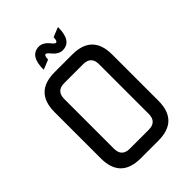

<svg xmlns="http://www.w3.org/2000/svg" viewBox="-257 -1039 1162 1162"><g transform="rotate(-45 324.5 -457.5)"><path d="M244.1 -87.9H405.3Q473.6 -87.9 473.6 -156.2V-581.1Q473.6 -649.4 405.3 -649.4H244.1Q175.8 -649.4 175.8 -581.1V-156.2Q175.8 -87.9 244.1 -87.9ZM249 0Q78.1 0 78.1 -170.9V-566.4Q78.1 -737.3 249 -737.3H400.4Q571.3 -737.3 571.3 -566.4V-170.9Q571.3 0 400.4 0ZM457 -914.6Q457 -795.9 377.9 -795.9Q343.3 -795.9 312.5 -834.5Q297.9 -853 289.6 -853.5Q275.9 -853.5 275.4 -819.3L217.8 -795.9H212.9Q212.9 -914.6 292 -914.6Q326.7 -914.6 357.4 -876Q372.1 -857.4 380.4 -856.9Q394 -856.9 394.5 -891.1L452.1 -914.6Z"/></g></svg>

Font: Nova Square
Style: Book
Weight: 400
Designer: Wojciech Kalinowski "wmk69" (wmk69@o2.pl)
Foundry: Wojciech Kalinowski "wmk69" (wmk69@o2.pl)
Version: Version 3.1.0; 2021-05-23